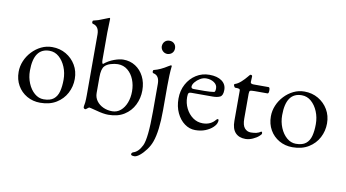

<svg xmlns="http://www.w3.org/2000/svg" viewBox="-91 -931 2602 1443"><g transform="rotate(10 1210.0 -209.0)"><path d="M460 -207Q460 -149 433.5 -98.5Q407 -48 356.5 -17Q306 14 234 14Q178 14 132.5 -12Q87 -38 61 -83.5Q35 -129 35 -187Q35 -230 52 -270.5Q69 -311 99.5 -343.5Q130 -376 169 -395Q208 -414 252 -414Q311 -414 358 -386.5Q405 -359 432.5 -312.5Q460 -266 460 -207ZM117 -210Q117 -159 135.5 -114.5Q154 -70 185.5 -43Q217 -16 255 -16Q305 -16 331.5 -37.5Q358 -59 368 -97.5Q378 -136 378 -187Q378 -239 359.5 -283.5Q341 -328 309.5 -355.5Q278 -383 237 -383Q117 -383 117 -210Z M975 -210Q975 -151 949.5 -99.5Q924 -48 875 -17Q826 14 754 14Q717 14 663 -1Q636 -8 621.5 -11.5Q607 -15 605 -15Q602 -15 591 -6Q581 3 577 3Q573 3 568 -0.5Q563 -4 563 -9V-14Q563 -17 563.5 -21Q564 -25 565 -29L568 -48Q569 -60 569.5 -74.5Q570 -89 570 -105V-566Q570 -628 523 -639Q515 -641 515 -652Q515 -663 522 -664Q556 -671 592 -687L635 -704L637 -705Q643 -705 643 -698L640 -593V-388Q640 -357 649 -355Q684 -384 725 -399Q766 -414 795 -414Q847 -414 887.5 -388Q928 -362 951.5 -316Q975 -270 975 -210ZM640 -132Q640 -98 659 -72Q678 -46 709.5 -31.5Q741 -17 778 -17Q815 -17 842.5 -40.5Q870 -64 885 -103Q900 -142 900 -190Q900 -238 883.5 -279.5Q867 -321 835.5 -347Q804 -373 760 -373Q736 -373 706 -364Q676 -355 661 -338Q640 -316 640 -253Z M1162 -564Q1162 -542 1148 -528Q1134 -514 1111 -513Q1090 -514 1076 -528Q1062 -542 1061 -563Q1062 -586 1076 -600Q1090 -614 1112 -614Q1134 -614 1148 -600Q1162 -586 1162 -564ZM1124 152Q1112 186 1089 217Q1066 248 1042 267.5Q1018 287 1001 287Q975 287 975 276Q975 266 986 260Q1027 249 1054 193Q1081 136 1081 -69V-279Q1081 -343 1035 -352Q1027 -354 1027 -365Q1027 -376 1034 -377Q1082 -389 1136 -424Q1152 -434 1154 -434Q1161 -434 1161 -429Q1157 -393 1155.5 -354.5Q1154 -316 1154 -275V-91Q1154 69 1124 152Z M1575 -71Q1571 -54 1550 -34Q1529 -14 1495 0Q1461 14 1417 14Q1373 14 1335.5 -13.5Q1298 -41 1275.5 -89Q1253 -137 1253 -198Q1253 -259 1279.5 -308Q1306 -357 1351 -385.5Q1396 -414 1452 -414Q1512 -414 1546.5 -389Q1581 -364 1581 -321Q1581 -278 1559.5 -267.5Q1538 -257 1504 -257H1340Q1326 -257 1320.5 -250.5Q1315 -244 1315 -220Q1315 -174 1335 -134Q1355 -94 1388.5 -70Q1422 -46 1464 -46Q1525 -46 1560 -90Q1567 -97 1571 -97Q1578 -97 1578 -87Q1578 -80 1575 -71ZM1334 -303Q1334 -288 1353 -288H1435Q1458 -288 1476.5 -289.5Q1495 -291 1508 -293Q1518 -294 1518 -322Q1518 -349 1493 -366Q1468 -383 1433 -383Q1409 -383 1386.5 -369.5Q1364 -356 1349 -337.5Q1334 -319 1334 -303Z M1901 -27Q1885 -12 1856.5 1Q1828 14 1800 14Q1751 14 1723.5 -15.5Q1696 -45 1696 -105V-337Q1696 -346 1689 -349Q1682 -352 1658 -352Q1655 -352 1650.5 -360Q1646 -368 1646 -372Q1646 -376 1651 -379Q1674 -386 1698 -408Q1722 -430 1737 -449Q1752 -468 1755 -468Q1769 -468 1769 -458L1767 -414Q1767 -400 1791 -400H1905Q1915 -400 1915 -376Q1915 -352 1905 -352H1806Q1779 -352 1772.5 -348Q1766 -344 1766 -324V-135Q1766 -84 1785 -62.5Q1804 -41 1832 -41Q1882 -41 1907 -60Q1908 -61 1910 -61Q1917 -61 1917 -48Q1917 -40 1901 -27Z M2385 -207Q2385 -149 2358.5 -98.5Q2332 -48 2281.5 -17Q2231 14 2159 14Q2103 14 2057.5 -12Q2012 -38 1986 -83.5Q1960 -129 1960 -187Q1960 -230 1977 -270.5Q1994 -311 2024.5 -343.5Q2055 -376 2094 -395Q2133 -414 2177 -414Q2236 -414 2283 -386.5Q2330 -359 2357.5 -312.5Q2385 -266 2385 -207ZM2042 -210Q2042 -159 2060.5 -114.5Q2079 -70 2110.5 -43Q2142 -16 2180 -16Q2230 -16 2256.5 -37.5Q2283 -59 2293 -97.5Q2303 -136 2303 -187Q2303 -239 2284.5 -283.5Q2266 -328 2234.5 -355.5Q2203 -383 2162 -383Q2042 -383 2042 -210Z"/></g></svg>

Font: Benne
Style: Regular
Weight: 400
Designer: John-Daniel Harrington
Version: Version 1.001